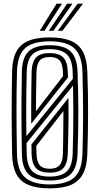

<svg xmlns="http://www.w3.org/2000/svg" viewBox="-20 -1012 541 1041"><path d="M249.8 9.2Q178.2 9.2 133.6 -9.6Q89 -28.5 67.9 -69.6Q46.8 -110.8 45.5 -177.2Q44.5 -238.2 43.9 -293.2Q43.2 -348.2 43.2 -401Q43.2 -453.8 43.9 -508.4Q44.5 -563 45.5 -623.5Q46.8 -690 67.9 -730.8Q89 -771.5 133.6 -790.4Q178.2 -809.2 249.8 -809.2Q320.8 -809.2 364.9 -790.2Q409 -771.2 430.1 -730.5Q451.2 -689.8 453.5 -624Q455.8 -559.2 456.8 -504.4Q457.8 -449.5 457.6 -398.1Q457.5 -346.8 456.5 -292.9Q455.5 -239 453.5 -176.2Q451.2 -109.8 429.5 -68.8Q407.8 -27.8 363.8 -9.2Q319.8 9.2 249.8 9.2ZM249.8 -97Q286 -97 303.1 -116.4Q320.2 -135.8 321.2 -182.2Q322 -217.8 322.5 -255.6Q323 -293.5 323.4 -332.6Q323.8 -371.8 323.8 -410L176.8 -221.2Q176.8 -217 176.9 -212Q177 -207 177.2 -201.4Q177.5 -195.8 177.6 -190.2Q177.8 -184.8 177.8 -179.8Q179 -135.5 195.6 -116.2Q212.2 -97 249.8 -97ZM249.8 -75.8Q199.2 -75.8 176.1 -99.6Q153 -123.5 151.2 -178.8Q151.2 -185.2 151.1 -193.9Q151 -202.5 150.9 -211.8Q150.8 -221 150.5 -229L351.2 -481.2Q352 -426.2 351.6 -378Q351.2 -329.8 350.2 -282.1Q349.2 -234.5 347.5 -180Q345.8 -124 323 -99.9Q300.2 -75.8 249.8 -75.8ZM249.8 -54.5Q311.8 -54.5 341.9 -82.5Q372 -110.5 374 -179.8Q376.2 -245.8 377 -306.6Q377.8 -367.5 377.5 -426.9Q377.2 -486.2 376 -548L123.8 -236.2Q123.8 -228.5 123.9 -221.2Q124 -214 124.2 -207Q124.5 -200 124.6 -193.1Q124.8 -186.2 124.8 -178.8Q126.5 -112.5 155.5 -83.5Q184.5 -54.5 249.8 -54.5ZM249.8 -12Q311.2 -12 349.8 -28.9Q388.2 -45.8 406.8 -82.2Q425.2 -118.8 427 -178Q428.8 -236.8 429.6 -290Q430.5 -343.2 430.5 -395.5Q430.5 -447.8 429.6 -503.4Q428.8 -559 427 -622.8Q425.2 -681.8 406.8 -718.1Q388.2 -754.5 349.8 -771.2Q311.2 -788 249.8 -788Q186.5 -788 147.8 -770.8Q109 -753.5 91.2 -717.1Q73.5 -680.8 72 -622.8Q70.5 -566 69.9 -513.1Q69.2 -460.2 69.4 -407.4Q69.5 -354.5 70 -298.1Q70.5 -241.8 72 -178Q73.8 -86 117 -49Q160.2 -12 249.8 -12ZM249.8 -33.2Q170.2 -33.2 135.1 -66.9Q100 -100.5 98.5 -178Q97.5 -238.5 96.9 -293.1Q96.2 -347.8 96.2 -400.6Q96.2 -453.5 96.9 -508.1Q97.5 -562.8 98.5 -622.8Q100 -699.8 135 -733.2Q170 -766.8 249.8 -766.8Q327.8 -766.8 362.8 -733.2Q397.8 -699.8 400.5 -621.8Q402.5 -564.5 403.6 -510.4Q404.8 -456.2 404.8 -402.8Q404.8 -349.2 403.6 -294Q402.5 -238.8 400.5 -178.8Q397.8 -101.2 362.9 -67.2Q328 -33.2 249.8 -33.2ZM123 -273.5 375 -584.5Q375 -590.5 374.8 -596.4Q374.5 -602.2 374.4 -608.4Q374.2 -614.5 374 -621Q372 -689 342.2 -717.2Q312.5 -745.5 249.8 -745.5Q184.5 -745.5 155.5 -716.8Q126.5 -688 124.8 -621.8Q123.2 -553.5 122.6 -494.4Q122 -435.2 122.1 -381.2Q122.2 -327.2 123 -273.5ZM149.2 -341Q149 -389.2 149.1 -436.2Q149.2 -483.2 149.9 -529.6Q150.5 -576 151.5 -621.8Q152.8 -674.5 174.9 -699.4Q197 -724.2 249.8 -724.2Q300 -724.2 323 -700.4Q346 -676.5 347.5 -620.2Q348 -613.8 348.1 -606.4Q348.2 -599 348.5 -592.2ZM174.8 -408.8 321.5 -599Q321.5 -603.5 321.4 -609.5Q321.2 -615.5 321.2 -618.2Q320.2 -664.2 303.5 -683.6Q286.8 -703 249.8 -703Q212.5 -703 195.8 -684.1Q179 -665.2 177.8 -620.8Q176.5 -564.5 175.9 -514.1Q175.2 -463.8 174.8 -408.8ZM195.5 -845 286.8 -992H316L220.8 -845ZM293.2 -845 400.8 -992H430L318.5 -845ZM244.5 -845 343.8 -992H373L269.5 -845Z"/></svg>

Font: Big Shoulders Inline Text Thin ExtraBold
Style: Regular
Weight: 800
Version: Version 2.002